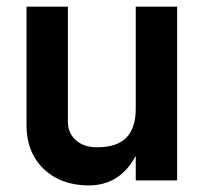

<svg xmlns="http://www.w3.org/2000/svg" viewBox="-20 -545 620 580"><path d="M515.1 -524.9V0H390.1V-74.2Q342.3 15.1 248 15.1Q164.1 15.1 112.1 -34.7Q60.1 -84.5 60.1 -167V-524.9H185.1V-176.8Q185.1 -143.1 209 -121.6Q232.9 -100.1 272.9 -100.1Q334 -100.1 362.1 -129.6Q390.1 -159.2 390.1 -216.8V-524.9Z"/></svg>

Font: Miedinger*
Style: Bold
Weight: 700
Version: Version 001.000